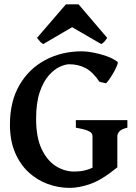

<svg xmlns="http://www.w3.org/2000/svg" viewBox="-20 -872 642 906"><path d="M309.1 14.6Q255.9 14.6 205.6 -3.7Q155.3 -22 115 -59.1Q74.7 -96.2 50.8 -152.6Q26.9 -209 26.9 -284.2Q26.9 -392.6 71.5 -470Q116.2 -547.4 193.4 -588.6Q270.5 -629.9 367.2 -629.9Q388.7 -629.9 419.9 -624Q451.2 -618.2 482.4 -607.2Q513.7 -596.2 534.7 -580.1Q538.1 -577.6 532.7 -564Q527.3 -550.3 517.6 -532.7Q507.8 -515.1 497.3 -500Q486.8 -484.9 480.5 -479L449.7 -485.8Q417.5 -533.2 383.3 -551Q349.1 -568.8 306.6 -568.8Q288.6 -568.8 262.2 -556.9Q235.8 -544.9 210.2 -516.1Q184.6 -487.3 167.5 -437.3Q150.4 -387.2 150.4 -311Q150.4 -224.1 176.3 -169.2Q202.1 -114.3 243.2 -88.4Q284.2 -62.5 330.1 -62.5Q356.9 -62.5 378.2 -67.4Q399.4 -72.3 416.5 -80.6V-229.5Q416.5 -236.8 412.1 -243.4Q407.7 -250 391.1 -256.6Q374.5 -263.2 337.9 -269.5V-305.2H581.1V-269.5Q553.2 -263.2 543.5 -252Q533.7 -240.7 533.7 -229.5V-82.5Q461.4 -23.4 407.5 -4.4Q353.5 14.6 309.1 14.6ZM184.1 -664.1Q176.3 -668 168.9 -676Q161.6 -684.1 154.8 -693.4L291 -851.6H350.6L485.8 -693.4Q480 -684.1 472.9 -676Q465.8 -668 457.5 -664.1L320.3 -743.7Z"/></svg>

Font: David Libre
Style: Bold
Weight: 700
Designer: Ismar David, J. Victor Gaultney, Annie Olsen and Meir Sadan
Foundry: Monotype Imaging Inc. & SIL International
Version: Version 1.100; ttfautohint (v1.8.4.7-5d5b)